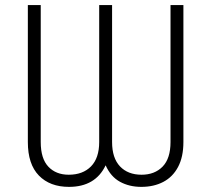

<svg xmlns="http://www.w3.org/2000/svg" viewBox="-20 -727 833 757"><path d="M89.8 -707H140.6V-167Q140.6 -101.6 170.7 -69.8Q200.7 -38.1 251 -38.1Q306.6 -38.1 338.9 -71Q371.1 -104 371.1 -167V-707H421.9V-167Q421.9 -104 453.1 -71Q484.4 -38.1 538.1 -38.1Q589.8 -38.1 621.1 -70.1Q652.3 -102.1 652.3 -167V-707H703.1V-167Q703.1 -108.4 682.1 -68.8Q661.1 -29.3 623.8 -9.8Q586.4 9.8 537.1 9.8Q489.7 9.8 453.1 -10.3Q416.5 -30.3 396.5 -75.2Q356 9.8 252 9.8Q176.8 9.8 133.3 -34.9Q89.8 -79.6 89.8 -167Z"/></svg>

Font: Pretendard Std ExtraLight
Style: Regular
Weight: 200
Designer: Base glyphs from Inter by Rasmus Andersson; Hangeul glyphs from Noto Sans CJK(Source Han Sans) by Jang Soo-young and Kan
Foundry: Kil Hyung-jin
Version: Version 1.309